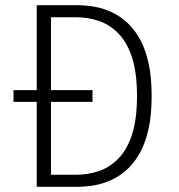

<svg xmlns="http://www.w3.org/2000/svg" viewBox="-20 -720 690 740"><path d="M121.5 0V-327.5H32V-372.5H121.5V-700H277Q311.5 -700 345.8 -693.8Q380 -687.5 412.2 -672.2Q444.5 -657 472 -631.2Q499.5 -605.5 520.5 -566.8Q541.5 -528 553 -474.5Q564.5 -421 564.5 -350Q564.5 -279 553 -225.5Q541.5 -172 520.5 -133.2Q499.5 -94.5 472 -68.8Q444.5 -43 412.2 -27.8Q380 -12.5 345.8 -6.2Q311.5 0 277 0ZM176.5 -46.5H273Q318 -46.5 359.8 -60.2Q401.5 -74 435.2 -107.8Q469 -141.5 488.5 -200.5Q508 -259.5 508 -350Q508 -440.5 488.5 -499.5Q469 -558.5 435.2 -592.2Q401.5 -626 359.8 -639.8Q318 -653.5 273 -653.5H176.5V-372.5H336.5V-327.5H176.5Z"/></svg>

Font: Trispace Thin ExtraLight
Style: Regular
Weight: 250
Version: Version 1.210